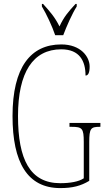

<svg xmlns="http://www.w3.org/2000/svg" viewBox="-20 -951 540 981"><path d="M262 -771H303C320 -816 348 -880 372 -918V-931H366C329 -891 306 -864 284 -816C260 -864 236 -891 200 -931H194V-918C217 -880 247 -816 262 -771ZM288 10C350 10 393 -1 436 -27V-225C436 -295 444 -303 489 -303H493V-323H335V-303H346C400 -303 408 -295 408 -226V-40C383 -23 339 -15 288 -15C133 -15 72 -137 72 -358C72 -582 149 -699 293 -699C387 -699 417 -639 417 -565C430 -565 438 -578 438 -611C438 -661 393 -724 293 -724C137 -724 44 -608 44 -358C44 -121 120 10 288 10Z"/></svg>

Font: Noto Serif ExtraCondensed Thin
Style: Regular
Weight: 100
Width: 2
Designer: Monotype Design Team
Foundry: Monotype Imaging Inc.
Version: Version 2.013